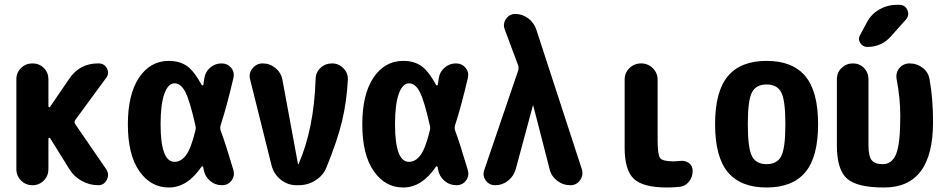

<svg xmlns="http://www.w3.org/2000/svg" viewBox="-20 -790 4040 819"><path d="M300.8 -260.7 433.6 -67.4Q447.3 -45.9 435.5 -22.9Q423.8 0 399.4 0Q361.3 0 328.1 -18.6Q294.9 -37.1 275.4 -69.3L193.4 -201.2Q189.5 -204.1 186.5 -199.2V-68.4Q186.5 -40 167 -20Q147.5 0 118.2 0Q89.8 0 69.8 -20Q49.8 -40 49.8 -68.4V-452.1Q49.8 -480.5 69.8 -500Q89.8 -519.5 118.2 -519.5Q147.5 -519.5 167 -500Q186.5 -480.5 186.5 -452.1V-335.9Q186.5 -334 189.5 -333Q192.4 -332 193.4 -334L275.4 -454.1Q320.3 -520.5 400.4 -519.5Q425.8 -519.5 436.5 -497.6Q447.3 -475.6 431.6 -456.1L301.8 -279.3Q294.9 -269.5 300.8 -260.7Z M813.5 -233.4Q816.4 -244.1 813.5 -254.9Q789.1 -363.3 770 -398.9Q751 -434.6 724.6 -434.6Q697.3 -434.6 681.2 -390.1Q665 -345.7 665 -259.8Q665 -99.6 724.6 -99.6Q752 -99.6 773.4 -127.9Q794.9 -156.2 813.5 -233.4ZM920.9 -234.4Q942.4 -176.8 975.6 -64.5Q982.4 -40 967.8 -20Q953.1 0 926.8 0Q897.5 0 875.5 -19Q853.5 -38.1 848.6 -67.4Q847.7 -68.4 847.7 -72.3Q847.7 -76.2 846.7 -77.1Q845.7 -80.1 843.3 -80.6Q840.8 -81.1 839.8 -79.1Q779.3 9.8 700.2 9.8Q623 9.8 574.2 -60.1Q525.4 -129.9 525.4 -259.8Q525.4 -387.7 573.2 -459Q621.1 -530.3 700.2 -530.3Q744.1 -530.3 775.4 -509.8Q806.6 -489.3 840.8 -426.8Q844.7 -423.8 847.7 -428.7Q847.7 -433.6 849.6 -442.9Q851.6 -452.1 851.6 -456.1Q855.5 -483.4 876.5 -501.5Q897.5 -519.5 924.8 -519.5Q950.2 -519.5 965.8 -501Q981.4 -482.4 975.6 -457Q947.3 -335.9 920.9 -254.9Q918 -244.1 920.9 -234.4Z M1396.5 -519.5Q1424.8 -519.5 1444.8 -499Q1464.8 -478.5 1463.9 -451.2Q1459 -356.4 1439 -272.9Q1418.9 -189.5 1373 -77.1Q1359.4 -42 1326.2 -21Q1293 0 1254.9 0H1245.1Q1207 0 1177.7 -23.4Q1148.4 -46.9 1138.7 -83L1046.9 -451.2Q1040 -477.5 1057.1 -498.5Q1074.2 -519.5 1100.6 -519.5Q1130.9 -519.5 1154.8 -500Q1178.7 -480.5 1184.6 -450.2L1251 -90.8Q1251 -89.8 1252 -89.8Q1253.9 -89.8 1253.9 -90.8Q1319.3 -241.2 1326.2 -451.2Q1326.2 -480.5 1346.7 -500Q1367.2 -519.5 1396.5 -519.5Z M1813.5 -233.4Q1816.4 -244.1 1813.5 -254.9Q1789.1 -363.3 1770 -398.9Q1751 -434.6 1724.6 -434.6Q1697.3 -434.6 1681.2 -390.1Q1665 -345.7 1665 -259.8Q1665 -99.6 1724.6 -99.6Q1752 -99.6 1773.4 -127.9Q1794.9 -156.2 1813.5 -233.4ZM1920.9 -234.4Q1942.4 -176.8 1975.6 -64.5Q1982.4 -40 1967.8 -20Q1953.1 0 1926.8 0Q1897.5 0 1875.5 -19Q1853.5 -38.1 1848.6 -67.4Q1847.7 -68.4 1847.7 -72.3Q1847.7 -76.2 1846.7 -77.1Q1845.7 -80.1 1843.3 -80.6Q1840.8 -81.1 1839.8 -79.1Q1779.3 9.8 1700.2 9.8Q1623 9.8 1574.2 -60.1Q1525.4 -129.9 1525.4 -259.8Q1525.4 -387.7 1573.2 -459Q1621.1 -530.3 1700.2 -530.3Q1744.1 -530.3 1775.4 -509.8Q1806.6 -489.3 1840.8 -426.8Q1844.7 -423.8 1847.7 -428.7Q1847.7 -433.6 1849.6 -442.9Q1851.6 -452.1 1851.6 -456.1Q1855.5 -483.4 1876.5 -501.5Q1897.5 -519.5 1924.8 -519.5Q1950.2 -519.5 1965.8 -501Q1981.4 -482.4 1975.6 -457Q1947.3 -335.9 1920.9 -254.9Q1918 -244.1 1920.9 -234.4Z M2267.6 -664.1 2461.9 -68.4Q2469.7 -43 2454.6 -21.5Q2439.5 0 2413.1 0Q2380.9 0 2356 -19.5Q2331.1 -39.1 2324.2 -69.3L2254.9 -338.9Q2254.9 -339.8 2253.9 -339.8Q2252.9 -339.8 2252.9 -338.9L2179.7 -67.4Q2170.9 -38.1 2147 -19Q2123 0 2092.8 0Q2066.4 0 2051.8 -20.5Q2037.1 -41 2045.9 -65.4L2190.4 -489.3Q2193.4 -502 2190.4 -510.7L2132.8 -665Q2124 -688.5 2138.7 -709.5Q2153.3 -730.5 2177.7 -730.5Q2208 -730.5 2232.9 -711.9Q2257.8 -693.4 2267.6 -664.1Z M2879.9 -103.5Q2902.3 -106.4 2918.5 -94.7Q2934.6 -83 2934.6 -61.5Q2934.6 -35.2 2919.4 -15.6Q2904.3 3.9 2879.9 6.8Q2853.5 9.8 2825.2 9.8Q2722.7 9.8 2683.6 -27.3Q2644.5 -64.5 2644.5 -160.2V-450.2Q2644.5 -479.5 2665 -499.5Q2685.5 -519.5 2714.8 -519.5Q2744.1 -519.5 2764.6 -499Q2785.2 -478.5 2785.2 -450.2V-190.4Q2785.2 -129.9 2795.9 -115.7Q2806.6 -101.6 2855.5 -101.6Q2862.3 -101.6 2879.9 -103.5Z M3187.5 -124Q3205.1 -89.8 3250 -89.8Q3294.9 -89.8 3312.5 -124Q3330.1 -158.2 3330.1 -260.3Q3330.1 -362.3 3312.5 -396Q3294.9 -429.7 3250 -429.7Q3205.1 -429.7 3187.5 -396Q3169.9 -362.3 3169.9 -260.3Q3169.9 -158.2 3187.5 -124ZM3085 -465.3Q3139.6 -530.3 3250 -530.3Q3360.4 -530.3 3415 -465.3Q3469.7 -400.4 3469.7 -260.3Q3469.7 -120.1 3415 -55.2Q3360.4 9.8 3250 9.8Q3139.6 9.8 3085 -55.2Q3030.3 -120.1 3030.3 -260.3Q3030.3 -400.4 3085 -465.3Z M3860.4 -519.5Q3891.6 -519.5 3916 -500.5Q3940.4 -481.4 3945.3 -451.2Q3960 -368.2 3960 -269.5Q3960 10.7 3750 9.8Q3634.8 9.8 3592.3 -28.8Q3549.8 -67.4 3549.8 -169.9V-452.1Q3549.8 -480.5 3569.8 -500Q3589.8 -519.5 3618.2 -519.5Q3646.5 -519.5 3665.5 -500Q3684.6 -480.5 3684.6 -452.1V-169.9Q3684.6 -124 3698.2 -106.9Q3711.9 -89.8 3745.1 -89.8Q3785.2 -89.8 3802.7 -133.3Q3820.3 -176.8 3820.3 -294.9Q3820.3 -371.1 3804.7 -452.1Q3799.8 -479.5 3816.4 -499.5Q3833 -519.5 3860.4 -519.5ZM3804.7 -769.5H3815.4Q3840.8 -769.5 3850.6 -747.1Q3860.4 -724.6 3843.8 -706.1L3780.3 -634.8Q3740.2 -589.8 3679.7 -589.8Q3660.2 -589.8 3649.4 -606.9Q3638.7 -624 3649.4 -641.6L3678.7 -696.3Q3697.3 -730.5 3731.4 -750Q3765.6 -769.5 3804.7 -769.5Z"/></svg>

Font: Rounded-X Mgen+ 1mn bold
Style: Bold
Weight: 700
Designer: [Source Han Sans]
Ryoko NISHIZUKA  (kana & ideographs); Paul D. Hunt (Latin, Greek & Cyrillic); Wenlong ZHANG  (bopomofo
Version: Version 1.059.20150602